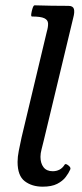

<svg xmlns="http://www.w3.org/2000/svg" viewBox="-20 -688 309 721"><path d="M140 13Q100 13 73 -7.5Q46 -28 46 -80Q46 -99 50.5 -121.5Q55 -144 61 -172L156 -570Q161 -587 160.5 -600Q160 -613 146.5 -619.5Q133 -626 100 -626Q96 -626 97.5 -636.5Q99 -647 102.5 -657.5Q106 -668 110 -668Q139 -667 174 -666.5Q209 -666 237 -666Q254 -666 257.5 -654.5Q261 -643 255 -621L144 -159Q140 -142 136 -127Q132 -112 132 -99Q132 -75 143.5 -60Q155 -45 178 -45Q192 -45 203.5 -51Q215 -57 223 -70Q226 -75 236.5 -67Q247 -59 244 -52Q238 -38 226.5 -23Q215 -8 194.5 2.5Q174 13 140 13Z"/></svg>

Font: Junicode Two Beta Condensed Medium
Style: Italic
Weight: 500
Width: 3
Italic angle: -9°
Version: Version 1.053; ttfautohint (v1.8.4)